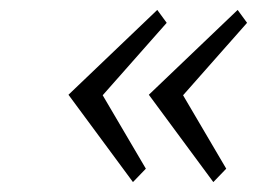

<svg xmlns="http://www.w3.org/2000/svg" viewBox="-20 -441 524 387"><path d="M187 -249 274 -101 248 -74 118 -250 297 -421 316 -395ZM349 -249 436 -101 410 -74 280 -250 459 -421 478 -395Z"/></svg>

Font: Arsenal SC
Style: Italic
Weight: 400
Italic angle: -9.10001°
Designer: Andrij Shevchenko
Foundry: Stairsfor
Version: Version 2.001; ttfautohint (v1.8.4.7-5d5b)